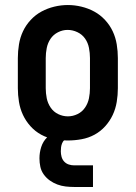

<svg xmlns="http://www.w3.org/2000/svg" viewBox="-20 -551 540 764"><path d="M250 8Q223 8 195.5 3Q168 -2 144 -15Q120 -28 101.5 -48.5Q83 -69 71.5 -93.5Q60 -118 55.5 -145.5Q51 -173 51 -200V-320Q51 -347 55.5 -374.5Q60 -402 71.5 -426.5Q83 -451 102 -471.5Q121 -492 145 -505Q169 -518 196 -524.5Q223 -531 250 -531Q277 -531 304 -524.5Q331 -518 355 -505Q379 -492 398 -471.5Q417 -451 428.5 -426.5Q440 -402 444.5 -374.5Q449 -347 449 -320V-200Q449 -173 444.5 -145.5Q440 -118 428.5 -93.5Q417 -69 398.5 -48.5Q380 -28 356 -15Q332 -2 304.5 3Q277 8 250 8ZM250 -88Q270 -88 288.5 -97Q307 -106 318.5 -123Q330 -140 334 -160Q338 -180 338 -200V-320Q338 -340 334 -360.5Q330 -381 318.5 -397.5Q307 -414 288 -423Q269 -432 249 -432Q229 -432 210.5 -422.5Q192 -413 181 -396.5Q170 -380 166 -360Q162 -340 162 -320V-200Q162 -180 166 -160Q170 -140 181.5 -123Q193 -106 211.5 -97Q230 -88 250 -88ZM275 193Q258 193 241 191Q224 189 208 183Q192 177 178 167Q164 157 154 143Q144 129 140.5 112.5Q137 96 137 79Q137 56 144 34Q151 12 167 -4Q183 -20 205 -26.5Q227 -33 250 -33V0Q242 0 236 6Q230 12 227 19.5Q224 27 223 35Q222 43 222 51Q222 62 225 73Q228 84 235.5 92Q243 100 253.5 103.5Q264 107 275 107H350V193Z"/></svg>

Font: Zed Mono
Style: Bold
Weight: 700
Monospace: yes
Designer: Belleve Invis
Foundry: Belleve Invis
Version: Version 1.0.0; ttfautohint (v1.8.4)